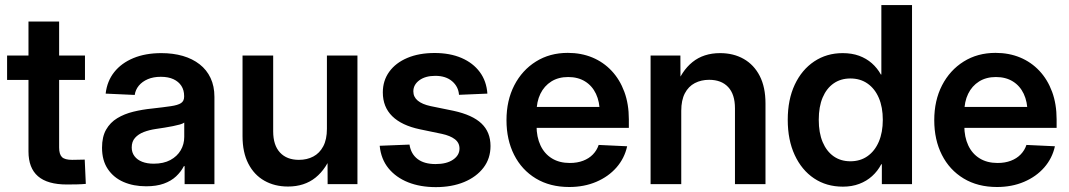

<svg xmlns="http://www.w3.org/2000/svg" viewBox="-20 -748 4344 780"><path d="M325.2 -522.5V-423.3H8.8V-522.5ZM95.7 -660.6H220.2V-148.9Q220.2 -121.1 231.7 -109.9Q243.2 -98.6 272.9 -98.6Q284.2 -98.6 299.3 -99.1Q314.5 -99.6 324.2 -99.6L328.6 -1Q314 0.5 293 1Q272 1.5 252 1.5Q172.9 1.5 134.3 -32Q95.7 -65.4 95.7 -132.8Z M573.7 8.8Q522 8.8 481.7 -8.8Q441.4 -26.4 418 -61.3Q394.5 -96.2 394.5 -147.9Q394.5 -192.4 411.1 -221.4Q427.7 -250.5 456.3 -267.8Q484.9 -285.2 521.7 -294.2Q558.6 -303.2 598.1 -307.1Q646 -312.5 674.3 -316.7Q702.6 -320.8 715.3 -329.1Q728 -337.4 728 -355V-358.4Q728 -381.8 716.8 -399.2Q705.6 -416.5 684.6 -426.3Q663.6 -436 633.3 -436Q603 -436 580.3 -426.3Q557.6 -416.5 543.9 -399.9Q530.3 -383.3 527.3 -362.3L409.2 -367.7Q415 -418.5 444.1 -455.1Q473.1 -491.7 522 -512Q570.8 -532.2 635.3 -532.2Q683.1 -532.2 722.7 -520.8Q762.2 -509.3 791 -486.8Q819.8 -464.4 835.4 -431.2Q851.1 -397.9 851.1 -354.5V0H730V-73.2H727.1Q715.3 -50.3 695.3 -31.5Q675.3 -12.7 645.5 -2Q615.7 8.8 573.7 8.8ZM604.5 -83Q644.5 -83 672.1 -97.9Q699.7 -112.8 714.1 -137.5Q728.5 -162.1 728.5 -191.9V-250Q722.7 -245.6 710.7 -242.2Q698.7 -238.8 682.6 -235.6Q666.5 -232.4 648.7 -229.5Q630.9 -226.6 613.3 -224.1Q586.4 -220.2 564.2 -211.7Q542 -203.1 528.6 -188Q515.1 -172.9 515.1 -148.9Q515.1 -128.4 526.4 -113.5Q537.6 -98.6 557.6 -90.8Q577.6 -83 604.5 -83Z M1149.9 9.8Q1095.7 9.8 1054 -13.9Q1012.2 -37.6 988.8 -83.3Q965.3 -128.9 965.3 -194.8V-522.5H1089.8V-214.4Q1089.8 -158.2 1117.4 -128.4Q1145 -98.6 1194.3 -98.6Q1227.1 -98.6 1252.7 -112.1Q1278.3 -125.5 1293.2 -153.6Q1308.1 -181.6 1308.1 -224.6V-522.5H1432.1V0H1311L1310.5 -131.8H1331.5Q1307.1 -63 1262 -26.6Q1216.8 9.8 1149.9 9.8Z M1750.5 12.2Q1687.5 12.2 1638.2 -7.3Q1588.9 -26.9 1558.3 -64.2Q1527.8 -101.6 1522.5 -155.8L1643.6 -160.6Q1649.4 -122.6 1676.3 -102.1Q1703.1 -81.5 1749.5 -81.5Q1794.4 -81.5 1820.6 -99.4Q1846.7 -117.2 1846.7 -144.5Q1846.7 -168 1827.9 -182.4Q1809.1 -196.8 1775.4 -204.1L1686 -222.7Q1611.8 -238.3 1573.5 -275.9Q1535.2 -313.5 1535.2 -372.6Q1535.2 -420.4 1561.3 -456.5Q1587.4 -492.7 1634.8 -512.7Q1682.1 -532.7 1745.6 -532.7Q1808.1 -532.7 1855 -512.5Q1901.9 -492.2 1929.2 -455.3Q1956.5 -418.5 1960 -367.7L1844.7 -362.8Q1842.3 -396 1816.7 -418Q1791 -439.9 1748.5 -439.9Q1708 -439.9 1683.6 -421.9Q1659.2 -403.8 1659.2 -377Q1659.2 -354 1677.2 -339.1Q1695.3 -324.2 1729.5 -316.9L1822.3 -297.9Q1899.4 -281.2 1936 -246.3Q1972.7 -211.4 1972.7 -154.8Q1972.7 -104 1944.1 -66.7Q1915.5 -29.3 1865.5 -8.5Q1815.4 12.2 1750.5 12.2Z M2292.5 11.7Q2214.4 11.7 2157 -22.9Q2099.6 -57.6 2068.6 -118.9Q2037.6 -180.2 2037.6 -259.8Q2037.6 -339.8 2069.3 -401.4Q2101.1 -462.9 2157.2 -498Q2213.4 -533.2 2286.6 -533.2Q2341.3 -533.2 2386.5 -514.4Q2431.6 -495.6 2464.8 -460.2Q2498 -424.8 2516.4 -375Q2534.7 -325.2 2534.7 -263.2V-228.5H2089.4V-313.5H2472.2L2416.5 -290Q2416.5 -334.5 2401.1 -366.9Q2385.7 -399.4 2356.9 -417.2Q2328.1 -435.1 2288.1 -435.1Q2248.5 -435.1 2219.7 -417Q2190.9 -398.9 2175.3 -366.9Q2159.7 -335 2159.7 -292V-237.3Q2159.7 -191.4 2175.8 -157.2Q2191.9 -123 2222.2 -104.5Q2252.4 -85.9 2294.9 -85.9Q2325.2 -85.9 2348.9 -95Q2372.6 -104 2388.7 -120.6Q2404.8 -137.2 2412.1 -159.2L2527.8 -153.8Q2517.1 -105 2484.4 -67.6Q2451.7 -30.3 2402.3 -9.3Q2353 11.7 2292.5 11.7Z M2747.6 -297.9V0H2623V-522.5H2744.1L2744.6 -390.1H2723.6Q2748 -459.5 2793.2 -495.8Q2838.4 -532.2 2905.3 -532.2Q2960 -532.2 3001.5 -508.5Q3043 -484.9 3066.4 -439.5Q3089.8 -394 3089.8 -327.6V0H2965.8V-308.1Q2965.8 -364.7 2938.2 -394.3Q2910.6 -423.8 2860.8 -423.8Q2828.6 -423.8 2802.7 -410.4Q2776.9 -397 2762.2 -368.9Q2747.6 -340.8 2747.6 -297.9Z M3404.3 10.3Q3337.4 10.3 3287.1 -23.4Q3236.8 -57.1 3208.5 -118.2Q3180.2 -179.2 3180.2 -261.2Q3180.2 -343.3 3208.7 -404.1Q3237.3 -464.8 3287.8 -498.5Q3338.4 -532.2 3403.3 -532.2Q3440.4 -532.2 3470 -521.5Q3499.5 -510.7 3521.7 -491.2Q3543.9 -471.7 3558.6 -445.3H3560.5V-727.5H3685.1V0H3562.5V-80.6H3560.1Q3545.4 -52.7 3522.9 -32.5Q3500.5 -12.2 3470.7 -1Q3440.9 10.3 3404.3 10.3ZM3434.6 -92.8Q3475.1 -92.8 3504.6 -113.8Q3534.2 -134.8 3550.3 -172.6Q3566.4 -210.4 3566.4 -261.2Q3566.4 -312.5 3550.3 -350.1Q3534.2 -387.7 3504.6 -408.4Q3475.1 -429.2 3434.6 -429.2Q3395.5 -429.2 3366.7 -409.2Q3337.9 -389.2 3322 -351.8Q3306.2 -314.5 3306.2 -261.2Q3306.2 -208.5 3322 -170.9Q3337.9 -133.3 3366.7 -113Q3395.5 -92.8 3434.6 -92.8Z M4030.3 11.7Q3952.1 11.7 3894.8 -22.9Q3837.4 -57.6 3806.4 -118.9Q3775.4 -180.2 3775.4 -259.8Q3775.4 -339.8 3807.1 -401.4Q3838.9 -462.9 3895 -498Q3951.2 -533.2 4024.4 -533.2Q4079.1 -533.2 4124.3 -514.4Q4169.4 -495.6 4202.6 -460.2Q4235.8 -424.8 4254.2 -375Q4272.5 -325.2 4272.5 -263.2V-228.5H3827.1V-313.5H4210L4154.3 -290Q4154.3 -334.5 4138.9 -366.9Q4123.5 -399.4 4094.7 -417.2Q4065.9 -435.1 4025.9 -435.1Q3986.3 -435.1 3957.5 -417Q3928.7 -398.9 3913.1 -366.9Q3897.5 -335 3897.5 -292V-237.3Q3897.5 -191.4 3913.6 -157.2Q3929.7 -123 3960 -104.5Q3990.2 -85.9 4032.7 -85.9Q4063 -85.9 4086.7 -95Q4110.4 -104 4126.5 -120.6Q4142.6 -137.2 4149.9 -159.2L4265.6 -153.8Q4254.9 -105 4222.2 -67.6Q4189.5 -30.3 4140.1 -9.3Q4090.8 11.7 4030.3 11.7Z"/></svg>

Font: Inter 28pt SemiBold
Style: Regular
Weight: 600
Designer: Rasmus Andersson
Foundry: rsms
Version: Version 4.001;git-66647c0bb